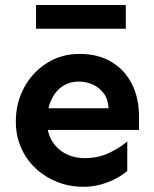

<svg xmlns="http://www.w3.org/2000/svg" viewBox="-20 -717 602 752"><path d="M306.6 14.6Q252 14.6 204.1 -4.4Q156.2 -23.4 119.6 -57.6Q83 -91.8 62.5 -138.7Q42 -185.5 42 -241.2Q42 -313.5 74.2 -373.5Q106.4 -433.6 163.1 -469.7Q219.7 -505.9 292 -505.9Q364.3 -505.9 416.5 -474.6Q468.8 -443.4 496.6 -388.2Q524.4 -333 524.4 -260.7V-208H156.2V-293H405.3Q403.3 -329.1 385.7 -352.1Q368.2 -375 342.8 -386.2Q317.4 -397.5 289.1 -397.5Q251 -397.5 223.1 -377.9Q195.3 -358.4 179.7 -323.2Q164.1 -288.1 164.1 -241.2Q164.1 -199.2 182.6 -167Q201.2 -134.8 234.9 -116.2Q268.6 -97.7 311.5 -97.7Q366.2 -97.7 409.7 -119.1Q453.1 -140.6 478.5 -163.1V-47.9Q463.9 -34.2 437.5 -19.5Q411.1 -4.9 377.4 4.9Q343.8 14.6 306.6 14.6ZM121.1 -604.5V-697.3H472.7V-604.5Z"/></svg>

Font: Sen
Style: Bold
Weight: 700
Designer: Kosal Sen, Philatype
Foundry: Philatype
Version: Version 2.000;gftools[0.9.31]